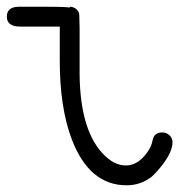

<svg xmlns="http://www.w3.org/2000/svg" viewBox="-30 -557 557 567"><path d="M204.1 -512.7 205.1 -475.6V-336.9Q207 -165 281.2 -95.7Q315.4 -63.5 352.5 -69.3Q380.9 -74.2 404.3 -106.4Q417 -124 419.9 -139.6Q421.9 -151.4 427.7 -158.2Q435.5 -166 449.2 -166Q462.9 -166 472.7 -155.3Q479.5 -147.5 479.5 -135.7Q478.5 -108.4 451.2 -72.3Q432.6 -47.9 418 -35.2Q385.7 -9.8 343.8 -9.8Q233.4 -9.8 181.6 -146.5Q146.5 -240.2 146.5 -377V-478.5H29.3Q-9.8 -478.5 -9.8 -507.8Q-9.8 -536.1 24.4 -537.1H98.6Q172.9 -537.1 175.8 -534.2Q175.8 -534.2 175.8 -537.1Q186.5 -537.1 195.3 -530.3Q204.1 -522.5 204.1 -512.7Z"/></svg>

Font: otype
Style: Regular
Weight: 400
Designer: ironsmith
Version: 4